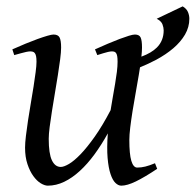

<svg xmlns="http://www.w3.org/2000/svg" viewBox="-20 -566 618 606"><path d="M577.6 -506.8Q577.6 -480.5 564 -457Q550.3 -433.6 527.1 -413.8Q503.9 -394 473.1 -377.4Q448.2 -364.3 421.9 -353.5Q419.9 -341.8 418 -329.1Q413.6 -302.2 408.2 -272.7Q402.8 -243.2 398.4 -215.6Q394 -188 391.1 -164.1Q388.2 -140.1 388.2 -124Q388.2 -79.6 394.5 -58.3Q400.9 -37.1 413.1 -37.1Q425.8 -37.1 438.7 -40.3Q451.7 -43.5 469.2 -50.8L476.1 -33.2Q436.5 -6.8 408.9 6.6Q381.3 20 362.8 20Q353.5 20 344.5 11.5Q335.4 2.9 328.9 -16.6Q322.3 -36.1 319.6 -67.6Q316.9 -99.1 320.3 -145Q300.3 -108.9 278.1 -78.6Q255.9 -48.3 231.9 -26.4Q208 -4.4 182.6 7.8Q157.2 20 130.9 20Q121.1 20 108.6 12.5Q96.2 4.9 85.2 -10.3Q74.2 -25.4 66.7 -47.9Q59.1 -70.3 59.1 -100.1Q59.1 -114.7 61.8 -137.2Q64.5 -159.7 68.4 -185.5Q72.3 -211.4 77.1 -239.3Q82 -267.1 85.9 -292.5Q89.8 -317.9 92.5 -338.4Q95.2 -358.9 95.2 -371.1Q95.2 -382.3 93.8 -388.9Q92.3 -395.5 89.6 -398.7Q86.9 -401.9 83.3 -402.8Q79.6 -403.8 75.2 -403.8Q70.8 -403.8 62.5 -402.1Q54.2 -400.4 45.9 -397.9Q36.1 -395.5 24.9 -392.1L19 -410.2Q39.6 -419.4 60.3 -428Q81.1 -436.5 98.6 -442.9Q116.2 -449.2 129.6 -453.1Q143.1 -457 148.9 -457Q163.1 -457 168 -447.8Q172.9 -438.5 172.9 -416Q172.9 -401.9 169.9 -378.9Q167 -356 162.6 -328.6Q158.2 -301.3 153.3 -272Q148.4 -242.7 144 -215.3Q139.6 -188 136.7 -165Q133.8 -142.1 133.8 -127.9Q133.8 -81.1 143.8 -60.1Q153.8 -39.1 171.9 -39.1Q181.6 -39.1 197.8 -48.6Q213.9 -58.1 234.4 -79.3Q254.9 -100.6 279.1 -134.8Q303.2 -168.9 329.1 -218.3Q332.5 -239.3 336.2 -260.5Q339.8 -281.7 343.3 -301.5Q346.7 -321.3 348.9 -339.1Q351.1 -356.9 351.1 -371.1Q351.1 -382.3 349.9 -388.9Q348.6 -395.5 346.2 -398.7Q343.8 -401.9 340.6 -402.8Q337.4 -403.8 333 -403.8Q328.6 -403.8 321 -402.1Q313.5 -400.4 305.7 -397.9Q296.9 -395.5 287.1 -392.1L279.8 -410.2Q300.3 -419.4 320.3 -428Q340.3 -436.5 357.2 -442.9Q374 -449.2 386.7 -453.1Q399.4 -457 405.8 -457Q419.4 -457 423.8 -447.8Q428.2 -438.5 428.2 -416Q428.2 -404.3 426.3 -387.2Q458 -398.9 475.1 -416Q496.6 -437.5 496.6 -470.2Q496.6 -479 492.7 -489.3Q488.8 -499.5 474.6 -506.8L556.6 -545.9Q568.8 -538.6 573.2 -528.1Q577.6 -517.6 577.6 -506.8Z"/></svg>

Font: Gentium Plus Phon
Style: Italic
Weight: 400
Italic angle: -8°
Designer: J. Victor Gaultney, Annie Olsen, Iska Routamaa, Becca Hirsbrunner
Foundry: SIL International
Version: Version 5.000